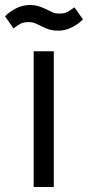

<svg xmlns="http://www.w3.org/2000/svg" viewBox="-54 -744 350 764"><path d="M80 0V-540H160V0ZM59 -656Q39 -656 26.5 -649Q14 -642 0 -631L-34 -679Q-16 -698 10.5 -711Q37 -724 63 -724Q87 -724 102.5 -718.5Q118 -713 130 -707Q142 -701 154 -695.5Q166 -690 183 -690Q203 -690 215.5 -697Q228 -704 242 -715L276 -667Q258 -648 231.5 -635Q205 -622 179 -622Q155 -622 139.5 -627.5Q124 -633 112 -639Q100 -645 88 -650.5Q76 -656 59 -656Z"/></svg>

Font: Carrois Gothic
Style: Regular
Weight: 400
Designer: Ralph du Carrois
Foundry: Ralph du Carrois
Version: Version 1.002